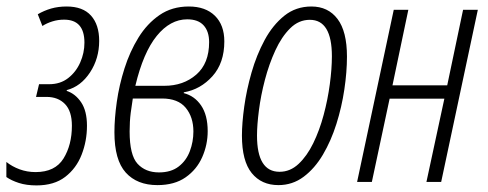

<svg xmlns="http://www.w3.org/2000/svg" viewBox="-46 -560 1502 591"><path d="M66.4 10.7Q35.6 10.7 12.2 3.2Q-11.2 -4.4 -26.4 -15.1V-61.5Q-8.8 -47.4 14.4 -38.8Q37.6 -30.3 63.5 -30.3Q123.5 -30.3 149.4 -72Q175.3 -113.8 175.3 -172.9Q175.3 -217.8 154.1 -239.7Q132.8 -261.7 97.2 -261.7H64.9L74.2 -300.8H105.5Q139.6 -300.8 163.8 -319.6Q188 -338.4 200.9 -367.7Q213.9 -397 213.9 -428.7Q213.9 -499.5 151.4 -499.5Q132.3 -499.5 115.2 -494.1Q98.1 -488.8 84.5 -480L70.3 -516.1Q89.4 -527.3 111.3 -533.7Q133.3 -540 159.2 -540Q209 -540 234.1 -512Q259.3 -483.9 259.3 -434.1Q259.3 -379.9 231 -336.9Q202.6 -293.9 159.7 -282.7L159.2 -280.3Q186 -271.5 203.9 -244.9Q221.7 -218.3 221.7 -172.9Q221.7 -126 205.3 -84Q189 -42 154.8 -15.6Q120.6 10.7 66.4 10.7Z M438.5 9.8Q376 9.8 341.1 -28.8Q306.2 -67.4 306.2 -152.8Q306.2 -194.8 313.5 -246.3Q320.8 -297.9 337.2 -349.4Q353.5 -400.9 380.1 -444.1Q406.7 -487.3 445.1 -513.7Q483.4 -540 535.2 -540Q586.4 -540 615.5 -511.5Q644.5 -482.9 644.5 -432.6Q644.5 -366.2 607.9 -325.4Q571.3 -284.7 520 -275.9L519.5 -273.4Q552.7 -265.1 573 -235.4Q593.3 -205.6 593.3 -156.2Q593.3 -114.3 576.4 -76.2Q559.6 -38.1 525.4 -14.2Q491.2 9.8 438.5 9.8ZM370.6 -295.9H460Q518.6 -295.9 558.1 -330.3Q597.7 -364.7 597.7 -430.2Q597.7 -463.4 580.8 -481.9Q564 -500.5 530.3 -500.5Q478 -500.5 436.5 -449.5Q395 -398.4 370.6 -295.9ZM443.4 -29.3Q480.5 -29.3 503.9 -47.4Q527.3 -65.4 538.3 -94.5Q549.3 -123.5 549.3 -155.3Q549.3 -199.7 525.6 -228.3Q502 -256.8 452.6 -256.8H362.8Q359.9 -239.7 356.4 -212.9Q353 -186 353 -155.3Q353 -82.5 377.4 -55.9Q401.9 -29.3 443.4 -29.3Z M811 9.8Q758.8 9.8 728.8 -27.3Q698.7 -64.5 698.7 -142.6Q698.7 -180.7 705.8 -231.9Q712.9 -283.2 728.3 -336.9Q743.7 -390.6 768.6 -436.8Q793.5 -482.9 829.1 -511.5Q864.7 -540 912.6 -540Q963.9 -540 992.9 -501.7Q1022 -463.4 1022 -385.7Q1022 -338.4 1013.9 -284.4Q1005.9 -230.5 989.5 -178.5Q973.1 -126.5 948 -84Q922.9 -41.5 888.7 -15.9Q854.5 9.8 811 9.8ZM814.5 -31.2Q847.2 -31.2 873 -55.4Q898.9 -79.6 918.2 -119.1Q937.5 -158.7 950.2 -206.1Q962.9 -253.4 969.2 -300.8Q975.6 -348.1 975.6 -386.7Q975.6 -499 907.7 -499Q873.5 -499 847.2 -472.9Q820.8 -446.8 801.5 -404.8Q782.2 -362.8 769.5 -314.5Q756.8 -266.1 751 -220.5Q745.1 -174.8 745.1 -142.6Q745.1 -31.2 814.5 -31.2Z M1053.2 0 1166 -529.8H1210.9L1162.1 -297.4H1330.6L1379.4 -529.8H1424.8L1312 0H1266.6L1321.8 -256.3H1153.3L1098.6 0Z"/></svg>

Font: Open Sans Condensed Light
Style: Italic
Weight: 300
Width: 3
Italic angle: -12°
Designer: Monotype Design Team
Foundry: Monotype Imaging Inc.
Version: Version 3.000; ttfautohint (v1.8.4)